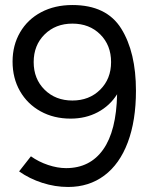

<svg xmlns="http://www.w3.org/2000/svg" viewBox="-20 -732 606 764"><path d="M521 -371Q521 -252 488.5 -165.5Q456 -79 395 -33.5Q334 12 251 12Q199 12 148 -4.5Q97 -21 56 -50L103 -110Q134 -88 171.5 -75.5Q209 -63 243 -63Q338 -63 390.5 -137Q443 -211 446 -357Q417 -311 369 -285.5Q321 -260 261 -260Q194 -260 141.5 -289Q89 -318 59.5 -369.5Q30 -421 30 -487Q30 -552 60 -603.5Q90 -655 144 -683.5Q198 -712 268 -712Q404 -712 462.5 -618Q521 -524 521 -371ZM268 -332Q335 -332 378.5 -375Q422 -418 422 -485Q422 -552 379 -595Q336 -638 268 -638Q201 -638 157.5 -595Q114 -552 114 -485Q114 -418 157.5 -375Q201 -332 268 -332Z"/></svg>

Font: Oak Sans
Style: Regular
Weight: 400
Designer: Erik Kennedy, Walven
Foundry: Erik Kennedy, Walven
Version: Version 1.000